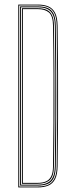

<svg xmlns="http://www.w3.org/2000/svg" viewBox="-20 -820 326 840"><path d="M60 0V-800H146Q172 -800 191.1 -792.1Q210.2 -784.2 220.9 -764.1Q231.5 -744 232 -707Q233.5 -597 234 -498.2Q234.5 -399.5 234 -301Q233.5 -202.5 232 -93Q231.5 -56.5 221 -36.2Q210.5 -16 191.2 -8Q172 0 145 0ZM64 -4H145Q164.5 -4 179.8 -8.1Q195 -12.2 205.6 -22.2Q216.2 -32.2 222 -49.5Q227.8 -66.8 228 -93Q229.5 -202.5 230 -301Q230.5 -399.5 230 -498.2Q229.5 -597 228 -707Q227.5 -743 217.5 -762.2Q207.5 -781.5 189.2 -788.8Q171 -796 146 -796H64ZM68 -8V-792H146Q170 -792 187.2 -785.4Q204.5 -778.8 214 -760.4Q223.5 -742 224 -707Q225.2 -624.5 225.8 -548.9Q226.2 -473.2 226.2 -399.6Q226.2 -326 225.8 -250.6Q225.2 -175.2 224 -93Q223.5 -58.5 214.2 -40.1Q205 -21.8 187.5 -14.9Q170 -8 145 -8ZM72 -12H145Q184.5 -12 202 -31Q219.5 -50 220 -93Q221.5 -202.5 222 -306.2Q222.5 -410 222 -509.8Q221.5 -609.5 220 -707Q219.5 -750.8 202.1 -769.4Q184.8 -788 146 -788H72ZM76 -16V-784H146Q169.8 -784 185.1 -776.6Q200.5 -769.2 208.1 -752.5Q215.8 -735.8 216 -707Q217.2 -613.5 217.9 -516.6Q218.5 -419.8 218.1 -315.1Q217.8 -210.5 216 -93Q215.5 -48.2 197.5 -32.1Q179.5 -16 145 -16ZM80 -20H145Q166.2 -20 181.1 -26.4Q196 -32.8 203.9 -48.6Q211.8 -64.5 212 -93Q213.2 -181.5 213.9 -282.1Q214.5 -382.8 214.1 -490.4Q213.8 -598 212 -707Q211.5 -751 193.8 -765.5Q176 -780 146 -780H80Z"/></svg>

Font: Big Shoulders Inline Display SC Thin
Style: Regular
Weight: 100
Designer: Patric King
Foundry: XO Type Co
Version: Version 2.002